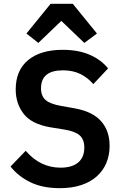

<svg xmlns="http://www.w3.org/2000/svg" viewBox="-20 -970 640 1002"><path d="M292 12Q202 12 138.5 -19Q75 -50 35 -101L114 -183Q153 -138 198.5 -116.5Q244 -95 296 -95Q356 -95 388 -122Q420 -149 420 -200Q420 -242 396 -263.5Q372 -285 315 -294L241 -306Q144 -323 103 -376.5Q62 -430 62 -503Q62 -603 127 -656.5Q192 -710 307 -710Q389 -710 448.5 -684Q508 -658 544 -613L467 -531Q439 -564 400 -583.5Q361 -603 308 -603Q194 -603 194 -509Q194 -469 218 -448Q242 -427 300 -417L373 -404Q464 -387 508 -337Q552 -287 552 -209Q552 -160 535 -119.5Q518 -79 485 -49.5Q452 -20 403.5 -4Q355 12 292 12ZM360 -950 486 -795 420 -746 300 -861 180 -746 118 -795 244 -950Z"/></svg>

Font: IBM Plex Mono SemiBold
Style: Regular
Weight: 600
Monospace: yes
Designer: Mike Abbink, Paul van der Laan, Pieter van Rosmalen
Foundry: Bold Monday
Version: Version 2.3